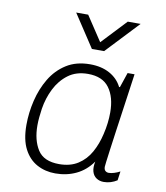

<svg xmlns="http://www.w3.org/2000/svg" viewBox="-84 -818 776 898"><g transform="rotate(10 303.5 -369.0)"><path d="M239 10Q191 10 152 -11Q113 -32 90 -76Q67 -120 67 -190Q67 -248 81 -306.5Q95 -365 124 -413.5Q153 -462 199.5 -491.5Q246 -521 312 -521Q366 -521 405 -499.5Q444 -478 463 -440H467L491 -511H524Q512 -425 502 -355.5Q492 -286 484.5 -232.5Q477 -179 472 -142Q467 -105 464.5 -85Q462 -65 462 -61Q462 -48 468.5 -42Q475 -36 485 -36Q496 -36 510.5 -40.5Q525 -45 538 -52L532 -9Q518 0 502 5Q486 10 469 10Q449 10 434 0Q419 -10 413.5 -29.5Q408 -49 414 -77Q383 -33 338 -11.5Q293 10 239 10ZM249 -36Q302 -36 338.5 -59.5Q375 -83 397 -122.5Q419 -162 430 -210Q437 -239 440 -265Q443 -291 443 -315Q443 -388 411 -431.5Q379 -475 310 -475Q254 -475 216 -446.5Q178 -418 155.5 -373Q133 -328 125 -277Q122 -256 120 -236Q118 -216 118 -197Q118 -127 147 -81.5Q176 -36 249 -36ZM511 -748 365 -593H307L205 -748H262L352 -612H322L450 -748Z"/></g></svg>

Font: Chivo Medium Thin
Style: Italic
Weight: 250
Italic angle: -8.05°
Version: Version 2.002